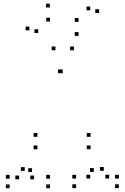

<svg xmlns="http://www.w3.org/2000/svg" viewBox="-20 -986 660 1016"><path d="M244.5 10V-10H224.5V10ZM244.5 -40.5V-60.5H224.5V-40.5ZM149.3 -75.8V-95.8H129.3V-75.8ZM160.3 -37V-57H140.3V-37ZM307 -598.5V-618.5H287V-598.5ZM311.7 -598.5V-618.5H291.7V-598.5ZM457.2 -41.3V-61.3H437.2V-41.3ZM476.3 -76.5V-96.5H456.3V-76.5ZM382.7 -41V-61H362.7V-41ZM382.7 9.3V-10.7H362.7V9.3ZM609 9.3V-10.7H589V9.3ZM609 -41V-61H589V-41ZM529.3 -82.2V-102.2H509.3V-82.2ZM557.5 -41.3V-61.3H537.5V-41.3ZM371.2 -720V-740H351.2V-720ZM273.5 -720V-740H253.5V-720ZM81.2 -37V-57H61.2V-37ZM110.7 -81.7V-101.7H90.7V-81.7ZM31 -40.5V-60.5H11V-40.5ZM31 10V-10H11V10ZM459.2 -196.2V-216.2H439.2V-196.2ZM459.2 -262V-282H439.2V-262ZM178 -262V-282H158V-262ZM178 -196.2V-216.2H158V-196.2ZM504.3 -917.2V-937.2H484.3V-917.2ZM457.7 -931.5V-951.5H437.7V-931.5ZM395.7 -870.5V-890.5H375.7V-870.5ZM243.8 -946.5V-966.5H223.8V-946.5ZM135.7 -825.5V-845.5H115.7V-825.5ZM182.3 -811.2V-831.2H162.3V-811.2ZM244.7 -872.2V-892.2H224.7V-872.2ZM395.7 -796.2V-816.2H375.7V-796.2Z"/></svg>

Font: Monaspace Xenon Dots Var
Style: Regular
Weight: 400
Designer: Riley Cran and the Lettermatic Team
Version: Version 1.100 (Monaspace Xenon Dots)